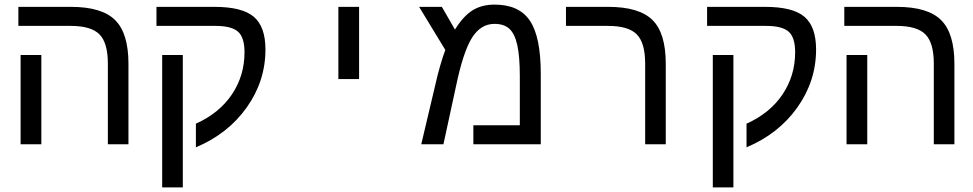

<svg xmlns="http://www.w3.org/2000/svg" viewBox="-20 -629 4241 837"><path d="M160.2 0H69.8V-389.2H160.2ZM540 0H450.2V-352.1Q450.2 -441.9 413.8 -479Q377.4 -516.1 288.1 -516.1H60.1V-599.1H289.1Q423.8 -599.1 481.9 -541.5Q540 -483.9 540 -351.1Z M776.9 -389.2V188H687V-389.2ZM662.1 -599.1H915Q1035.6 -599.1 1086.4 -555.9Q1137.2 -512.7 1137.2 -413.1Q1137.2 -275.4 1055.4 -160.4Q973.6 -45.4 834 13.2V-89.8Q936 -135.7 991 -217.5Q1045.9 -299.3 1045.9 -400.9Q1045.9 -466.3 1017.3 -491.2Q988.8 -516.1 918.9 -516.1H662.1Z M1455.1 -599.1H1545.4V-284.2H1455.1Z M2136.2 -608.9Q2243.2 -608.9 2290.3 -538.3Q2337.4 -467.8 2337.4 -308.1V0H2043.5V-83H2246.1V-296.9Q2246.1 -381.3 2235.4 -430.9Q2224.6 -480.5 2201.4 -502.7Q2178.2 -524.9 2135.3 -524.9Q2075.7 -524.9 2037.6 -464.4Q1999.5 -403.8 1968.3 -254.9L1913.1 0H1816.4L1878.4 -262.2Q1886.7 -300.3 1899.4 -344.2Q1912.1 -388.2 1921.4 -411.1L1807.1 -599.1H1906.2L1963.4 -500Q1999.5 -558.6 2039.6 -583.7Q2079.6 -608.9 2136.2 -608.9Z M2882.3 0H2792.5V-352.1Q2792.5 -441.9 2756.1 -479Q2719.7 -516.1 2630.4 -516.1H2447.3V-599.1H2631.3Q2766.1 -599.1 2824.2 -542Q2882.3 -484.9 2882.3 -351.1Z M3177.2 -389.2V188H3087.4V-389.2ZM3062.5 -599.1H3315.4Q3436 -599.1 3486.8 -555.9Q3537.6 -512.7 3537.6 -413.1Q3537.6 -275.4 3455.8 -160.4Q3374 -45.4 3234.4 13.2V-89.8Q3336.4 -135.7 3391.4 -217.5Q3446.3 -299.3 3446.3 -400.9Q3446.3 -466.3 3417.7 -491.2Q3389.2 -516.1 3319.3 -516.1H3062.5Z M3760.7 0H3670.4V-389.2H3760.7ZM4140.6 0H4050.8V-352.1Q4050.8 -441.9 4014.4 -479Q3978 -516.1 3888.7 -516.1H3660.6V-599.1H3889.6Q4024.4 -599.1 4082.5 -541.5Q4140.6 -483.9 4140.6 -351.1Z"/></svg>

Font: Courier New
Style: Regular
Weight: 400
Designer: Steve Matteson
Foundry: Ascender Corporation
Version: Version 2.00.3